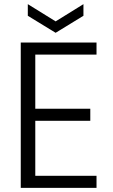

<svg xmlns="http://www.w3.org/2000/svg" viewBox="-20 -905 543 925"><path d="M445 -642H150V-381H415V-323H150V-58H445V0H80V-700H445ZM382 -885V-829L248 -747L114 -829V-885L248 -802Z"/></svg>

Font: SVN-Poppins Light
Style: Regular
Weight: 300
Designer: Ninad Kale (Devanagari), Jonny Pinhorn (Latin)
Foundry: Indian Type Foundry
Version: Version 3.002 2017; ttfautohint (v1.8.3)